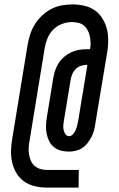

<svg xmlns="http://www.w3.org/2000/svg" viewBox="-20 -775 540 870"><path d="M192 75Q164 75 137 68.5Q110 62 89 47Q68 32 54.5 9.5Q41 -13 35 -39.5Q29 -66 30 -94Q31 -122 36 -150L105 -571Q109 -595 116.5 -618.5Q124 -642 137.5 -664Q151 -686 170 -704Q189 -722 212 -734Q235 -746 259.5 -750.5Q284 -755 308 -755Q334 -755 359.5 -749.5Q385 -744 405.5 -731Q426 -718 440 -697.5Q454 -677 461.5 -653.5Q469 -630 470 -604Q471 -578 468 -552L412 -215Q410 -199 406 -184Q402 -169 394.5 -154.5Q387 -140 377 -127Q367 -114 353.5 -105Q340 -96 324 -92Q308 -88 293 -88Q274 -88 256.5 -92.5Q239 -97 225 -108Q211 -119 203 -135Q195 -151 191.5 -168.5Q188 -186 188.5 -205Q189 -224 192 -242L222 -425Q225 -442 231 -459Q237 -476 247 -491Q257 -506 272 -518.5Q287 -531 303.5 -538.5Q320 -546 337.5 -549Q355 -552 372 -552H388Q391 -567 390.5 -581.5Q390 -596 387 -610.5Q384 -625 377.5 -637.5Q371 -650 360.5 -659Q350 -668 335.5 -671.5Q321 -675 306 -675Q284 -675 262 -667Q240 -659 222.5 -642Q205 -625 196 -603.5Q187 -582 183 -560L114 -138Q111 -123 110 -107Q109 -91 111.5 -76Q114 -61 119.5 -47.5Q125 -34 136 -24Q147 -14 162 -9.5Q177 -5 193 -5H337L336 75ZM293 -158Q303 -158 311 -167Q319 -176 323 -186Q327 -196 329.5 -206Q332 -216 334 -226L376 -481H371Q359 -481 346 -476.5Q333 -472 323 -462Q313 -452 307.5 -439Q302 -426 300 -413L270 -231Q268 -220 267 -209Q266 -198 268 -187.5Q270 -177 276 -167.5Q282 -158 293 -158Z"/></svg>

Font: Iosevka Curly Slab Medium
Style: Italic
Weight: 500
Italic angle: -9°
Monospace: yes
Designer: Belleve Invis
Foundry: Belleve Invis
Version: Version 22.1.2; ttfautohint (v1.8.4)